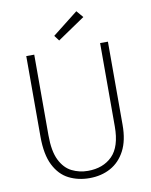

<svg xmlns="http://www.w3.org/2000/svg" viewBox="-104 -1053 893 1137"><g transform="rotate(-10 343.0 -484.5)"><path d="M341 9Q273 9 217.5 -19Q162 -47 129.5 -111.5Q97 -176 97 -283V-768H145V-283Q145 -187 172 -133Q199 -79 243.5 -57Q288 -35 339 -35Q431 -35 486 -90Q541 -145 541 -267V-768H588V-267Q588 -174 556 -113Q524 -52 468.5 -21.5Q413 9 341 9ZM305 -825 281 -857 435 -978 470 -937Z"/></g></svg>

Font: Yaldevi ExtraLight ExtraLight
Style: Regular
Weight: 250
Version: Version 1.100